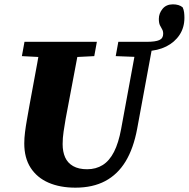

<svg xmlns="http://www.w3.org/2000/svg" viewBox="-20 -848 871 886"><path d="M92 -186Q92 -211 95.5 -238.5Q99 -266 104 -294L116 -362Q125 -411 134 -459.5Q143 -508 152 -557Q161 -606 169 -655H350L283 -300Q278 -271 273.5 -241Q269 -211 269 -183Q269 -148 280.5 -122Q292 -96 317.5 -81.5Q343 -67 382 -67Q423 -67 454 -86.5Q485 -106 506 -147Q527 -188 539 -253L613 -655H687L613 -254Q596 -163 559.5 -103Q523 -43 465.5 -12.5Q408 18 328 18Q257 18 204 -5Q151 -28 121.5 -73.5Q92 -119 92 -186ZM656 -612V-655Q697 -655 715 -663Q733 -671 733 -692Q733 -705 728 -713Q723 -721 718 -731.5Q713 -742 713 -761Q713 -786 730 -807Q747 -828 778 -828Q792 -828 803.5 -824.5Q815 -821 823 -814Q828 -803 829.5 -791Q831 -779 831 -766Q831 -721 808.5 -687Q786 -653 747 -633.5Q708 -614 656 -612ZM81 -589 93 -655H427L415 -589L276 -582H218ZM514 -589 526 -655H639L634 -585H618Z"/></svg>

Font: Source Serif 4 ExtraBold
Style: Italic
Weight: 800
Italic angle: -12°
Designer: Frank Grießhammer
Foundry: Adobe Systems Incorporated
Version: Version 4.004;hotconv 1.0.116;makeotfexe 2.5.65601